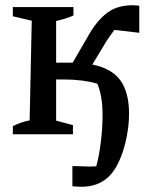

<svg xmlns="http://www.w3.org/2000/svg" viewBox="-20 -512 581 732"><path d="M29 0V-31Q60 -47 93 -53L101 -433L29 -450V-485H260V-453Q234 -441 194 -432V-273Q206 -273 217.5 -273Q229 -273 240 -273Q249 -273 257 -273L322 -385Q353 -437 390.5 -464.5Q428 -492 486 -492Q492 -492 498 -491.5Q504 -491 511 -490V-387L416 -398Q409 -389 402 -378.5Q395 -368 387 -357L332 -266Q406 -251 439 -205.5Q472 -160 472 -78Q472 -38 463.5 7Q455 52 439 91Q416 148 379.5 174Q343 200 291 200Q282 200 273.5 199.5Q265 199 256 198V121Q273 121 289.5 122Q306 123 323 123Q336 123 347 122Q357 87 364 32.5Q371 -22 371 -73Q371 -113 365.5 -143Q360 -173 351 -193Q295 -209 226 -209Q211 -209 194 -209V-52L258 -35V0Z"/></svg>

Font: Piazzolla Medium
Style: Regular
Weight: 500
Designer: Juan Pablo del Peral
Foundry: Huerta Tipografica
Version: Version 1.330